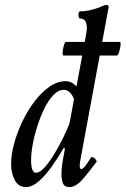

<svg xmlns="http://www.w3.org/2000/svg" viewBox="-20 -745 509 778"><path d="M85 13Q54 13 39.5 -16Q25 -45 25 -79Q25 -119 37.5 -164.5Q50 -210 71.5 -254.5Q93 -299 121 -335.5Q149 -372 181 -394Q213 -416 246 -416Q270 -416 290 -395L326 -589Q332 -621 332 -629Q332 -670 305 -670Q300 -670 298.5 -677.5Q297 -685 298.5 -692Q300 -699 305 -699Q327 -699 352.5 -705.5Q378 -712 396 -721Q406 -725 412 -725Q420 -725 420 -717Q420 -713 419.5 -710Q419 -707 418 -704L308 -109Q305 -96 304 -87.5Q303 -79 303 -74Q303 -60 309 -60Q316 -60 327 -74.5Q338 -89 348 -106Q351 -111 357.5 -107.5Q364 -104 368.5 -98Q373 -92 371 -89Q337 -43 311.5 -15Q286 13 261 13Q241 13 235 -2.5Q229 -18 229 -41Q229 -63 233.5 -89Q238 -115 243 -142L239 -147Q218 -111 192.5 -74Q167 -37 139 -12Q111 13 85 13ZM126 -45Q141 -45 160.5 -66.5Q180 -88 200 -121Q220 -154 236.5 -188Q253 -222 262 -246L280 -344Q264 -381 238 -381Q217 -381 197.5 -361Q178 -341 161.5 -308.5Q145 -276 132.5 -237.5Q120 -199 113 -162Q106 -125 106 -96Q106 -45 126 -45ZM237 -520Q233 -520 234 -534Q235 -548 239 -561.5Q243 -575 247 -575H465Q470 -575 468.5 -561.5Q467 -548 462.5 -534Q458 -520 453 -520Z"/></svg>

Font: Junicode Two Beta Condensed Medium
Style: Italic
Weight: 500
Width: 3
Italic angle: -9°
Version: Version 1.053; ttfautohint (v1.8.4)